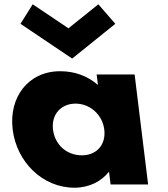

<svg xmlns="http://www.w3.org/2000/svg" viewBox="-20 -860 781 895"><path d="M517.5 -749 438.4 -840 299.1 -728 132.4 -840 75.5 -749 316.4 -587ZM39.1 -256C20.6 -406 110.7 -528 260.7 -528C329.7 -528 389.5 -505 436.5 -464L430.5 -513H607.5L670.5 0H495.5L488.4 -58H486.4C453.5 -16 397.3 15 327.3 15C177.3 15 57.5 -106 39.1 -256ZM227.1 -256C235.7 -186 289.8 -136 361.8 -136C430.8 -136 474.7 -186 466.1 -256C457.3 -327 398.2 -377 332.2 -377C265.2 -377 218.3 -327 227.1 -256Z"/></svg>

Font: Hussar
Style: BdOpOblOne
Weight: 700
Foundry: Cannot Into Space Fonts
Version: Version 2.00